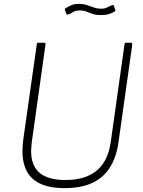

<svg xmlns="http://www.w3.org/2000/svg" viewBox="-20 -963 742 993"><path d="M593 -229Q582 -149 547.5 -95.5Q513 -42 455 -16Q397 10 314 10Q204 10 150 -37.5Q96 -85 96 -183Q96 -197 97.5 -213Q99 -229 101 -246L170 -732Q171 -738 172.5 -740Q174 -742 178 -742H206Q212 -742 214.5 -739.5Q217 -737 215 -731L144 -225Q143 -213 142 -202.5Q141 -192 141 -181Q141 -106 185 -69Q229 -32 318 -32Q388 -32 437 -54Q486 -76 515 -120Q544 -164 553 -230L624 -734Q625 -739 626.5 -740.5Q628 -742 632 -742H656Q661 -742 662.5 -739.5Q664 -737 664 -732L593 -229ZM572 -903Q561 -896 544.5 -890.5Q528 -885 502 -885Q476 -885 459 -891Q442 -897 427 -903Q412 -909 392 -909Q369 -909 356.5 -900Q344 -891 333 -888Q327 -887 325.5 -888Q324 -889 322 -894L316 -910Q315 -914 315 -916Q315 -918 317 -919Q334 -930 350 -936.5Q366 -943 388 -943Q411 -943 429 -937Q447 -931 465 -924.5Q483 -918 504 -918Q516 -918 524 -920.5Q532 -923 539.5 -927Q547 -931 556 -935Q563 -938 566 -936.5Q569 -935 570 -930L576 -912Q577 -909 576.5 -907Q576 -905 572 -903Z"/></svg>

Font: Libre Franklin Thin
Style: Italic
Weight: 100
Italic angle: -8°
Designer: Pablo Impallari, Rodrigo Fuenzalida, Nhung Nguyen
Foundry: Impallari Type
Version: Version 3.000